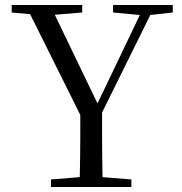

<svg xmlns="http://www.w3.org/2000/svg" viewBox="-20 -748 727 768"><path d="M184 0V-30.1L331.2 -42.1H357.5L505.5 -30.1V0ZM298.2 0Q299.2 -38.2 299.7 -69.7Q300.2 -101.3 300.7 -135.6Q301.2 -169.9 301.2 -214.5Q301.2 -259 301.2 -322.5H388.3Q388.3 -259.3 388.3 -214.7Q388.3 -170.2 388.7 -136.2Q389.1 -102.3 389.6 -70.2Q390.1 -38.2 391.1 0ZM316.7 -257.1 82.2 -728H180.4L383.4 -306.3H357.4L363 -319.6L558.5 -728H601L368.1 -257.1ZM26.8 -698V-728H308.9V-698L175.2 -686.9H149.5ZM432.3 -698V-728H671.1V-698L570.5 -686.9H551Z"/></svg>

Font: Noto Serif SC ExtraLight
Style: Regular
Weight: 200
Designer: Ryoko NISHIZUKA 西塚涼子 (kana & ideographs); Frank Grießhammer (Latin, Greek & Cyrillic); Wenlong ZHANG 张文龙 (bopomofo); San
Foundry: Adobe
Version: Version 2.002-H1;hotconv 1.1.0;makeotfexe 2.6.0